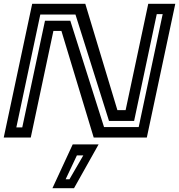

<svg xmlns="http://www.w3.org/2000/svg" viewBox="-24 -720 938 1005"><path d="M-4.5 0 144.5 -700H422.5L590.5 -143.5H633.5L752 -700H893.5L744.5 0H466.5L297.5 -558H255.5L137 0ZM61.5 -53H92.5L211.5 -611.5H344L520.5 -55H702L827.5 -646H796.5L678 -87H546.5L371 -644H187ZM250.5 265 356.5 36H492L363.5 265ZM319.5 218.5H339.5L412 93.5H378.5Z"/></svg>

Font: Tourney Expanded SemiBold
Style: Italic
Weight: 600
Width: 7
Italic angle: -12°
Designer: Tyler Finck
Foundry: Etcetera Type Co
Version: Version 1.010; ttfautohint (v1.8.3)